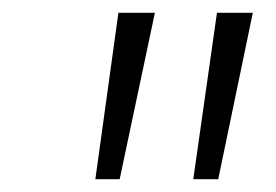

<svg xmlns="http://www.w3.org/2000/svg" viewBox="-20 -688 431 300"><path d="M129 -408 165 -668H222L167 -408ZM282 -408 319 -668H375L321 -408Z"/></svg>

Font: Celebes Light
Style: Italic
Weight: 300
Italic angle: -10°
Designer: Anugrah Pasau
Foundry: Lafontype
Version: Version 1.000; ttfautohint (v1.8.4)